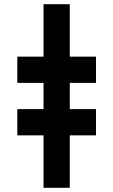

<svg xmlns="http://www.w3.org/2000/svg" viewBox="-20 -895 540 915"><path d="M312.5 0H187.5V-250H62.5V-375H187.5V-500H62.5V-625H187.5V-875H312.5V-625H437.5V-500H312.5V-375H437.5V-250H312.5Z"/></svg>

Font: Oldtimer
Style: Regular
Weight: 400
Designer: GGBotNet
Foundry: GGBotNet
Version: 1.00